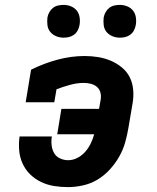

<svg xmlns="http://www.w3.org/2000/svg" viewBox="-20 -757 640 785"><path d="M258 8Q229 8 201 3.5Q173 -1 148 -13Q123 -25 103.5 -44Q84 -63 72.5 -88Q61 -113 58.5 -141.5Q56 -170 60 -199H192Q189 -181 191 -163.5Q193 -146 201 -131.5Q209 -117 225 -109.5Q241 -102 259 -102Q278 -102 296.5 -111.5Q315 -121 328.5 -136.5Q342 -152 351 -170.5Q360 -189 365 -208H214L231 -312H385L392 -352Q394 -367 390 -380.5Q386 -394 375.5 -402.5Q365 -411 351 -414.5Q337 -418 322 -418Q295 -418 266 -410Q237 -402 211 -392L202 -339H85L107 -472Q159 -498 215 -513Q271 -528 326 -528Q354 -528 381.5 -523.5Q409 -519 433.5 -508.5Q458 -498 478.5 -481Q499 -464 510.5 -441Q522 -418 524.5 -390Q527 -362 522 -334L505 -234Q500 -204 491.5 -174Q483 -144 467 -116Q451 -88 428.5 -63.5Q406 -39 378.5 -22.5Q351 -6 319.5 1Q288 8 258 8ZM470 -603Q454 -603 439.5 -609Q425 -615 415.5 -626.5Q406 -638 404 -654Q402 -670 404 -686Q406 -697 412 -707.5Q418 -718 427 -725Q436 -732 447.5 -734.5Q459 -737 470 -737Q486 -737 500.5 -731Q515 -725 524 -713.5Q533 -702 535.5 -686Q538 -670 535 -654Q533 -643 527.5 -632.5Q522 -622 512.5 -615Q503 -608 492 -605.5Q481 -603 470 -603ZM240 -603Q224 -603 209.5 -609Q195 -615 185.5 -626.5Q176 -638 174 -654Q172 -670 174 -686Q176 -697 182 -707.5Q188 -718 197 -725Q206 -732 217.5 -734.5Q229 -737 240 -737Q256 -737 270.5 -731Q285 -725 294 -713.5Q303 -702 305.5 -686Q308 -670 305 -654Q303 -643 297.5 -632.5Q292 -622 282.5 -615Q273 -608 262 -605.5Q251 -603 240 -603Z"/></svg>

Font: Iosevka Etoile Extrabold
Style: Italic
Weight: 800
Italic angle: -9°
Designer: Belleve Invis
Foundry: Belleve Invis
Version: Version 22.1.2; ttfautohint (v1.8.4)